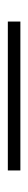

<svg xmlns="http://www.w3.org/2000/svg" viewBox="189 -146 72 490"><g transform="rotate(90 225.0 99.0)"><path d="M35 83H415V115H35Z"/></g></svg>

Font: League Mono Condensed Thin
Style: Regular
Weight: 100
Width: 1
Designer: Tyler Finck
Foundry: The League of Moveable Type / Tyler Finck
Version: Version 2.210